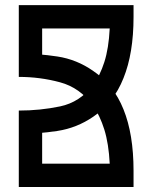

<svg xmlns="http://www.w3.org/2000/svg" viewBox="-20 -746 601 763"><path d="M54.7 -2.9Q54.7 -94.7 54.7 -279.3Q85 -279.3 147.5 -279.3Q147.5 -217.8 147.5 -95.7Q237.3 -95.7 416 -95.7Q412.1 -174.8 394.5 -231.4Q377 -287.1 349.6 -326.2Q297.9 -397.5 218.8 -418.9Q139.6 -440.4 54.7 -440.4Q54.7 -470.7 54.7 -533.2Q130.9 -533.2 208 -521.5Q285.2 -509.8 350.6 -463.9Q431.6 -409.2 470.7 -311.5Q510.7 -212.9 510.7 -67.4Q510.7 -45.9 510.7 -2.9Q402.3 -2.9 293.9 -2.9Q185.5 -2.9 77.1 -2.9Q71.3 -2.9 66.4 -2.9Q60.5 -2.9 54.7 -2.9ZM54.7 -306.6Q139.6 -306.6 218.8 -323.2Q297.9 -339.8 349.6 -408.2Q377 -444.3 394.5 -499Q412.1 -553.7 416 -632.8Q326.2 -632.8 147.5 -632.8Q147.5 -577.1 147.5 -467.8Q116.2 -467.8 54.7 -467.8Q54.7 -553.7 54.7 -725.6Q206.1 -725.6 510.7 -725.6Q510.7 -710 510.7 -678.7Q510.7 -534.2 470.7 -435.5Q431.6 -336.9 350.6 -282.2Q285.2 -237.3 208 -225.6Q130.9 -213.9 54.7 -213.9Q54.7 -237.3 54.7 -256.8Q54.7 -275.4 54.7 -306.6Z"/></svg>

Font: Oishi
Style: Regular
Weight: 400
Designer: bBranding
Version: Version 1.0